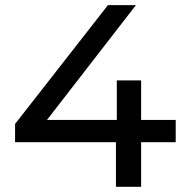

<svg xmlns="http://www.w3.org/2000/svg" viewBox="-20 -720 709 740"><path d="M38.1 -171.9V-242.2L396 -700.2H503.9L161.1 -257.8H430.2V-410.2H523.9V-257.8H657.2V-171.9H523.9V0H426.8V-171.9Z"/></svg>

Font: Montserrat Medium
Style: Regular
Weight: 500
Designer: Julieta Ulanovsky
Foundry: Julieta Ulanovsky
Version: Version 7.200